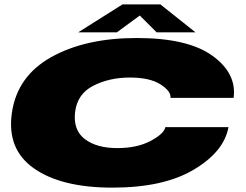

<svg xmlns="http://www.w3.org/2000/svg" viewBox="-20 -855 1124 879"><path d="M495 4Q261 4 135.5 -84Q10 -172 34.5 -339Q59 -507 215.5 -594Q372 -681 606 -681Q840 -681 952.2 -600Q1064.5 -519 1049.5 -407H760.5Q764 -437 715 -468.5Q666 -500 574 -500Q480 -500 406.2 -462Q332.5 -424 323.5 -339Q315 -258.5 369 -217.8Q423 -177 517 -177Q608 -177 669.8 -210Q731.5 -243 737 -273H1026Q1006 -161 867.5 -78.5Q729 4 495 4ZM338 -707 541 -835H714L875 -707H697L620 -784L515 -707Z"/></svg>

Font: Anybody UltraExpanded Black
Style: Italic
Weight: 900
Width: 9
Italic angle: -10°
Designer: Tyler Finck
Foundry: Etcetera Type Company
Version: Version 1.010; ttfautohint (v1.8.3) -l 8 -r 50 -G 200 -x 14 